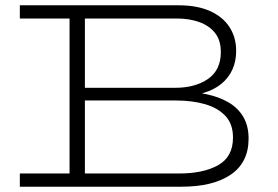

<svg xmlns="http://www.w3.org/2000/svg" viewBox="-20 -706 1052 726"><path d="M55 0V-50H657Q749 -50 805 -81.5Q861 -113 861 -186Q861 -237 832.5 -267.5Q804 -298 755.5 -312Q707 -326 646 -326H281V-374H642Q718 -374 766.5 -407.5Q815 -441 815 -509Q815 -554 793 -581.5Q771 -609 733.5 -622.5Q696 -636 649 -636H55V-686H655Q725 -686 773.5 -664.5Q822 -643 847.5 -604Q873 -565 873 -513Q873 -475 859 -443.5Q845 -412 817 -389Q789 -366 747.5 -354Q706 -342 653 -342V-360Q711 -360 759.5 -350Q808 -340 844 -319Q880 -298 900 -264Q920 -230 920 -182Q920 -92 853 -46Q786 0 666 0ZM243 -29V-659H301V-29Z"/></svg>

Font: BioRhyme SemiExpanded Light
Style: Regular
Weight: 300
Width: 6
Designer: Aoife Mooney
Foundry: Aoife Mooney Type
Version: Version 1.600;gftools[0.9.33]